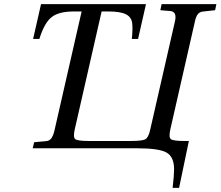

<svg xmlns="http://www.w3.org/2000/svg" viewBox="-20 -712 1059 922"><path d="M137 0 144 -29 199 -34Q217 -35 226 -47Q235 -59 241 -83L372 -657H335Q262 -657 227.5 -629.5Q193 -602 169 -525H139L177 -692H681L643 -525H613Q618 -570 615 -599.5Q612 -629 585.5 -643Q559 -657 499 -657H468L339 -91Q330 -52 342 -43.5Q354 -35 406 -35H608Q662 -35 677.5 -43Q693 -51 701 -88L820 -609Q831 -656 798 -659L750 -663L756 -692H1019L1013 -663L958 -657Q940 -656 930.5 -644.5Q921 -633 916 -609L798 -91Q789 -52 801 -43.5Q813 -35 865 -35H887L840 190H809Q816 129 816 101Q816 42 780.5 21Q745 0 637 0Z"/></svg>

Font: Lingua Franca
Style: Italic
Weight: 400
Italic angle: -13°
Version: Version 1.19